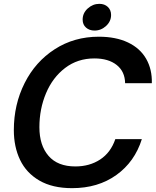

<svg xmlns="http://www.w3.org/2000/svg" viewBox="-20 -966 810 999"><path d="M52 -289Q52 -422 108 -533.5Q164 -645 265 -710Q366 -775 494 -775Q583 -775 646 -745Q709 -715 740.5 -660Q772 -605 770 -533H631Q630 -594 587 -628Q544 -662 471 -662Q384 -662 319 -612.5Q254 -563 219.5 -481Q185 -399 185 -304Q185 -210 232.5 -155Q280 -100 372 -100Q446 -100 501 -136Q556 -172 580 -242H718Q681 -124 585.5 -55.5Q490 13 355 13Q253 13 185 -26.5Q117 -66 84.5 -134Q52 -202 52 -289ZM410 -864Q410 -898 436.5 -922Q463 -946 497 -946Q524 -946 541 -930Q558 -914 558 -888Q558 -855 532 -831Q506 -807 472 -807Q445 -807 427.5 -822.5Q410 -838 410 -864Z"/></svg>

Font: Open Sauce One SemiBold Italic
Style: Regular
Weight: 600
Italic angle: -10°
Designer: Alfredo Marco Pradil
Foundry: Creative Sauce Fz LLC
Version: Version 1.477